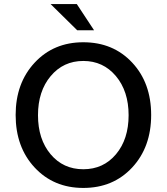

<svg xmlns="http://www.w3.org/2000/svg" viewBox="-20 -917 820 945"><path d="M390 8Q244 8 150.5 -92.5Q57 -193 57 -351Q57 -508 150.5 -608.5Q244 -709 390 -709Q537 -709 630.5 -609Q724 -509 724 -351Q724 -193 630.5 -92.5Q537 8 390 8ZM229.5 -542.5Q167 -468 167 -350Q167 -232 229 -158Q291 -84 390 -84Q489 -84 551 -158Q613 -232 613 -350Q613 -468 550.5 -542.5Q488 -617 390 -617Q292 -617 229.5 -542.5ZM229 -897H358L443 -768H360Z"/></svg>

Font: LT Superior Semi-bold
Style: Regular
Weight: 600
Designer: Daniel Lyons
Foundry: LyonsType
Version: Version 1.0